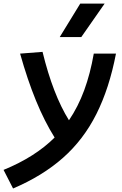

<svg xmlns="http://www.w3.org/2000/svg" viewBox="-71 -815 677 1065"><path d="M1.5 230.5 -51.3 127.4Q124 55.7 231.9 -52.2Q175.8 -141.6 128.4 -257.3Q81.1 -373 40.5 -517.6L165 -527.3Q222.7 -290.5 311.5 -147.9Q362.3 -222.7 396 -314.2Q429.7 -405.8 449.2 -517.6H572.3Q535.2 -324.7 463.6 -182.4Q392.1 -40 278.3 60.5Q164.6 161.1 1.5 230.5ZM260.3 -609.4 374 -794.9H509.3L379.9 -609.4Z"/></svg>

Font: CaskaydiaCove NFP SemiBold
Style: Italic
Weight: 600
Italic angle: -10°
Designer: Aaron Bell
Foundry: Saja Typeworks
Version: Version 2111.001; VTT 6.35;Nerd Fonts 3.1.1